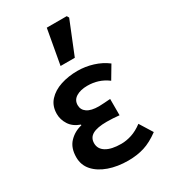

<svg xmlns="http://www.w3.org/2000/svg" viewBox="-191 -856 842 958"><g transform="rotate(-30 230.0 -377.0)"><path d="M260 12Q198 12 148.5 -5.5Q99 -23 70.5 -55Q42 -87 42 -132Q42 -186 71.5 -217Q101 -248 144 -258V-262Q104 -276 85 -305.5Q66 -335 66 -368Q66 -414 93.5 -444Q121 -474 165.5 -488.5Q210 -503 262 -503Q307 -503 350.5 -489.5Q394 -476 428 -450L384 -376Q357 -396 328.5 -405Q300 -414 268 -414Q228 -414 203 -398.5Q178 -383 178 -354Q178 -327 200.5 -311.5Q223 -296 268 -296Q283 -296 299.5 -297.5Q316 -299 334 -300V-206Q315 -208 297 -209Q279 -210 262 -210Q207 -210 180.5 -195Q154 -180 154 -148Q154 -115 184.5 -96.5Q215 -78 271 -78Q300 -78 331 -88Q362 -98 394 -122L440 -48Q394 -14 352 -1Q310 12 260 12ZM202 -566 238 -766H353L360 -754L284 -566Z"/></g></svg>

Font: Source Sans 3 SemiBold
Style: Regular
Weight: 600
Designer: Paul D. Hunt
Foundry: Adobe
Version: Version 3.046;hotconv 1.0.118;makeotfexe 2.5.65603